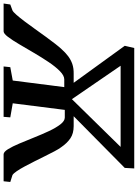

<svg xmlns="http://www.w3.org/2000/svg" viewBox="104 -918 783 1092"><g transform="rotate(90 496.0 -371.5)"><path d="M-30.5 0 -25 -38 9 -50.5Q17.5 -54.5 33.8 -73Q50 -91.5 70.8 -119Q91.5 -146.5 114 -178Q136.5 -209.5 158.2 -239.5Q180 -269.5 198.5 -293.2Q217 -317 228.5 -329Q248.5 -351.5 269 -367Q289.5 -382.5 313.5 -390.8Q337.5 -399 369 -398.5H420.5L210 -689L222.5 -743H907.5L904.5 -689L610.5 -398.5H667Q708.5 -398.5 736.2 -379.8Q764 -361 787.5 -326.5Q797.5 -313 810.2 -289Q823 -265 837.2 -236Q851.5 -207 866.5 -177Q881.5 -147 895.8 -120.5Q910 -94 922.8 -75.2Q935.5 -56.5 945 -50.5L984.5 -38L980.5 0H827.5Q813.5 0 798 -25Q782.5 -50 765.8 -89.8Q749 -129.5 731.2 -174Q713.5 -218.5 695 -258Q676.5 -297.5 657 -322.8Q637.5 -348 618 -348H574.5L537 -52L617 -38L614 0H327.5L331.5 -38L407.5 -52L445 -345H401Q379.5 -345 354.2 -320.2Q329 -295.5 302.5 -256Q276 -216.5 250.2 -172.5Q224.5 -128.5 201.2 -89Q178 -49.5 159.2 -24.8Q140.5 0 127.5 0ZM513.5 -388.5 785 -665.5H323.5Z"/></g></svg>

Font: Merriweather 48pt SemiBold
Style: Italic
Weight: 600
Italic angle: -7.8°
Designer: Eben Sorkin
Foundry: Eben Sorkin
Version: Version 2.101